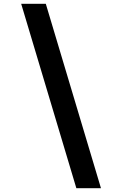

<svg xmlns="http://www.w3.org/2000/svg" viewBox="-20 -843 640 1006"><path d="M380 143 91 -823H220L509 143Z"/></svg>

Font: Zed Sans Extended
Style: Bold Italic
Weight: 700
Width: 7
Italic angle: -9°
Designer: Belleve Invis
Foundry: Belleve Invis
Version: Version 1.0.0; ttfautohint (v1.8.4)